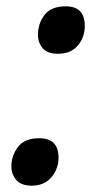

<svg xmlns="http://www.w3.org/2000/svg" viewBox="-20 -573 310 607"><path d="M163 -403Q204 -403 226 -429Q248 -455 248 -491Q248 -553 188 -553Q141 -553 120.5 -525.5Q100 -498 100 -463Q100 -438 115 -420.5Q130 -403 163 -403ZM80 14Q120 14 142.5 -12.5Q165 -39 165 -75Q165 -136 104 -136Q58 -136 37 -108.5Q16 -81 16 -47Q16 -22 31.5 -4Q47 14 80 14Z"/></svg>

Font: Noto Sans UI Medium
Style: Italic
Weight: 500
Italic angle: -12°
Designer: Monotype Design Team
Foundry: Monotype Imaging Inc.
Version: Version 1.901